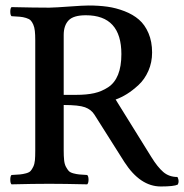

<svg xmlns="http://www.w3.org/2000/svg" viewBox="-20 -672 673 702"><path d="M212.9 -543.9V-325.2H258.8Q296.9 -325.2 324.2 -331.3Q351.6 -337.4 375.5 -353Q399.4 -368.7 411.6 -398.9Q423.8 -429.2 423.8 -474.1Q423.8 -616.2 293.9 -616.2Q248.5 -616.2 230.7 -597.4Q212.9 -578.6 212.9 -543.9ZM160.2 0Q104 0 22 2Q17.6 -2.4 17.6 -15.1Q17.6 -27.8 22 -32.2Q42.5 -33.2 53 -34.2Q63.5 -35.2 75.2 -38.3Q86.9 -41.5 91.8 -46.9Q96.7 -52.2 101.6 -62.3Q106.4 -72.3 107.7 -86.2Q108.9 -100.1 108.9 -121.1V-524.9Q108.9 -545.4 107.4 -558.8Q106 -572.3 101.6 -582.3Q97.2 -592.3 91.8 -597.7Q86.4 -603 75.2 -606.4Q64 -609.9 52.7 -610.8Q41.5 -611.8 22 -612.8Q17.6 -617.2 17.6 -629.4Q17.6 -641.6 22 -646Q107.9 -644 160.2 -644Q184.6 -644.5 234.4 -648.2Q284.2 -651.9 304.2 -651.9Q341.3 -651.9 372.8 -647.5Q404.3 -643.1 435.3 -631.1Q466.3 -619.1 488 -600.3Q509.8 -581.5 522.9 -550.8Q536.1 -520 536.1 -480Q536.1 -443.8 522.5 -412.8Q508.8 -381.8 486.6 -361.3Q464.4 -340.8 443.8 -328.1Q423.3 -315.4 402.8 -308.1L533.2 -98.1Q555.7 -61.5 576.9 -43.2Q598.1 -24.9 628.9 -24.9Q636.7 -9.3 629.9 2.9Q616.2 9.8 567.9 9.8Q492.7 9.8 435.1 -79.1L325.2 -252.9Q313.5 -271.5 290.8 -279.8Q268.1 -288.1 212.9 -288.1V-122.1Q212.9 -101.1 214.4 -86.7Q215.8 -72.3 220.9 -62.5Q226.1 -52.7 231.2 -47.1Q236.3 -41.5 247.8 -38.3Q259.3 -35.2 269.5 -34.2Q279.8 -33.2 298.8 -32.2Q303.7 -27.8 303.7 -15.1Q303.7 -2.4 298.8 2Q212.9 0 160.2 0Z"/></svg>

Font: Common Serif Medium
Style: Regular
Weight: 500
Designer: Philipp H. Poll, Khaled Hosny
Foundry: Stefan Peev, Context Ltd.
Version: Version 1.026